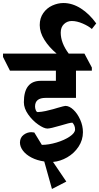

<svg xmlns="http://www.w3.org/2000/svg" viewBox="-78 -1024 657 1271"><path d="M481 -669 530 -577V-556H425V-376H224Q154 -376 154 -319Q154 -307 159 -294.5Q164 -282 172 -282Q196 -283 224 -289Q252 -295 274.5 -301.5Q297 -308 303 -310Q348 -323 355 -323Q381 -323 408 -297.5Q435 -272 453 -231.5Q471 -191 471 -149Q471 -97 442 -53Q413 -9 367 17.5Q321 44 273 48L361 178L266 227L215 45Q167 38 130.5 19Q94 0 74 -26.5Q54 -53 54 -81Q55 -114 78.5 -131.5Q102 -149 129 -149Q131 -149 149 -147L199 -65Q244 -65 296 -80.5Q348 -96 383.5 -120Q419 -144 419 -167Q419 -182 413.5 -194Q408 -206 401 -212Q384 -212 323 -193Q255 -173 236 -173Q213 -173 175 -199.5Q137 -226 108.5 -266.5Q80 -307 80 -347Q80 -489 192 -489H292V-556H-12L-58 -647V-669H297Q246 -712 215.5 -761Q185 -810 185 -858Q185 -904 208.5 -937.5Q232 -971 268.5 -987.5Q305 -1004 342 -1004Q401 -1004 457.5 -968Q514 -932 559 -869L530 -832Q509 -851 470 -868Q431 -885 397 -885Q367 -885 345.5 -864.5Q324 -844 324 -808Q324 -740 377 -669Z"/></svg>

Font: Martel Heavy
Style: Regular
Weight: 900
Designer: Dan Reynolds
Foundry: Dan Reynolds
Version: Version 1.001; ttfautohint (v1.1) -l 5 -r 5 -G 72 -x 0 -D la